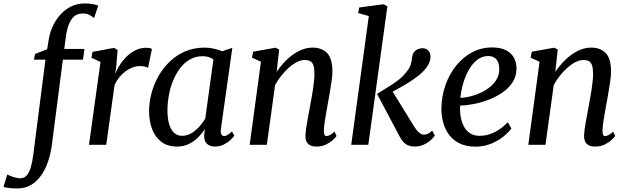

<svg xmlns="http://www.w3.org/2000/svg" viewBox="-135 -835 3612 1107"><path d="M145 -601.5Q152 -647 170.2 -685.8Q188.5 -724.5 215.8 -753.5Q243 -782.5 277.5 -798.8Q312 -815 351 -815Q371.5 -815 392.2 -812.5Q413 -810 431.5 -802.5L407 -730.5Q398 -739.5 381 -748.8Q364 -758 339 -757Q311.5 -757 292.5 -740.5Q273.5 -724 261.8 -693.8Q250 -663.5 244.5 -621.5L235.5 -553H352L343.5 -491H227.5L164.5 -3.5Q157.5 51.5 141.5 97.8Q125.5 144 101 178.2Q76.5 212.5 43 231.8Q9.5 251 -33 251.5Q-57.5 252 -80.2 249.2Q-103 246.5 -115 243L-93 171Q-89.5 173.5 -76.2 179Q-63 184.5 -46.5 188.8Q-30 193 -18 193Q3.5 193 18 177.5Q32.5 162 41.8 132Q51 102 56.5 60L127 -491H60.5L67.5 -524L137 -551Z M378 0 444.5 -478 392 -502 398.5 -536 523 -559 543 -547 536 -459 529 -408Q538 -433 555 -459.5Q572 -486 595 -508.8Q618 -531.5 646.5 -545.5Q675 -559.5 707.5 -559.5Q717.5 -559.5 727 -557.8Q736.5 -556 741 -552.5L718.5 -443.5Q713.5 -447.5 701 -450.8Q688.5 -454 671 -454Q650.5 -454 629.8 -446.2Q609 -438.5 589.2 -424.2Q569.5 -410 553.2 -390Q537 -370 525.5 -345L477.5 0Z M1138.5 -90.5Q1135.5 -67.5 1142 -59Q1148.5 -50.5 1157.5 -50.5Q1166.5 -50.5 1177.2 -57Q1188 -63.5 1202.5 -77L1216 -52.5Q1211 -45 1195.8 -30Q1180.5 -15 1157 -2.5Q1133.5 10 1104.5 10Q1075.5 10 1058.2 -5.8Q1041 -21.5 1042 -55.5L1046.5 -90Q1030 -66 1007 -42.8Q984 -19.5 953.8 -4.8Q923.5 10 885.5 10Q832 10 796.2 -16.5Q760.5 -43 742.5 -89.2Q724.5 -135.5 724.5 -194.5Q724.5 -244 738 -295.8Q751.5 -347.5 778 -394.8Q804.5 -442 843.2 -479.5Q882 -517 933 -538.8Q984 -560.5 1046 -560.5Q1070 -560.5 1097.5 -554.5Q1125 -548.5 1146 -539.5L1204.5 -559ZM1095.5 -492Q1083 -501.5 1067.2 -506.2Q1051.5 -511 1033.5 -511Q993 -511 960.5 -492.5Q928 -474 903.8 -442.2Q879.5 -410.5 863 -370Q846.5 -329.5 838.5 -285.2Q830.5 -241 830.5 -198Q830.5 -149.5 841 -117Q851.5 -84.5 870.2 -68.2Q889 -52 914 -52Q936.5 -52 956.8 -61Q977 -70 994 -85Q1011 -100 1024.8 -117.2Q1038.5 -134.5 1048.5 -151.5Z M1460 -420.5Q1479 -449 1502.5 -474.5Q1526 -500 1552.8 -519.2Q1579.5 -538.5 1608.2 -549.5Q1637 -560.5 1667.5 -560.5Q1720 -560.5 1750.8 -529.2Q1781.5 -498 1781.5 -421.5Q1781.5 -400.5 1777.2 -369.8Q1773 -339 1767.2 -306Q1761.5 -273 1756.5 -245Q1752 -219 1746.5 -189.5Q1741 -160 1737 -132Q1733 -104 1732.5 -82.5Q1732 -65.5 1735.8 -58Q1739.5 -50.5 1746.5 -50.5Q1756 -50.5 1767.2 -56.2Q1778.5 -62 1793.5 -76L1805.5 -51Q1801 -43.5 1785.2 -28.8Q1769.5 -14 1745.2 -2Q1721 10 1690 10Q1667 10 1652.8 2.5Q1638.5 -5 1632 -19.2Q1625.5 -33.5 1626 -54Q1626.5 -68.5 1629 -88.2Q1631.5 -108 1635.8 -130.8Q1640 -153.5 1644.2 -177Q1648.5 -200.5 1652.5 -222Q1656.5 -244 1661 -268.2Q1665.5 -292.5 1669.2 -317.8Q1673 -343 1675.5 -367Q1678 -391 1678 -411.5Q1677.5 -441.5 1672 -458.2Q1666.5 -475 1654 -482Q1641.5 -489 1621 -489Q1601 -489 1577.8 -477.5Q1554.5 -466 1531.5 -445.8Q1508.5 -425.5 1487.5 -399.5Q1466.5 -373.5 1451 -344.5L1403.5 0H1304.5L1369.5 -479L1318 -502.5L1324.5 -537L1454 -560L1474.5 -549.5Z M1890 0 1991.5 -742.5 1930 -759.5 1936 -792 2077.5 -810.5 2098.5 -798.5 1988.5 0ZM2254.5 10Q2235.5 10 2219.8 3.8Q2204 -2.5 2191.8 -15.2Q2179.5 -28 2169.5 -47.5L2039 -293.5Q2071 -314.5 2101.8 -332.8Q2132.5 -351 2161 -372.8Q2189.5 -394.5 2213 -426Q2229 -446 2234.2 -466.2Q2239.5 -486.5 2241 -504Q2243 -523 2252.2 -534.8Q2261.5 -546.5 2274.8 -551.8Q2288 -557 2300.5 -557Q2321.5 -557 2334 -543.5Q2346.5 -530 2347 -510Q2347.5 -493 2340.8 -475.8Q2334 -458.5 2321.5 -442.5Q2304 -419.5 2275.2 -397Q2246.5 -374.5 2214.5 -355Q2182.5 -335.5 2153.5 -320Q2124.5 -304.5 2106 -294.5L2116 -327.5L2255 -102Q2268 -81.5 2282.5 -70Q2297 -58.5 2309 -58.5Q2319 -58.5 2330.8 -63.2Q2342.5 -68 2356.5 -82L2372.5 -54Q2364 -41 2347.2 -26Q2330.5 -11 2307 -0.5Q2283.5 10 2254.5 10Z M2813.5 -94.5Q2799 -74 2769.5 -49.5Q2740 -25 2698.2 -7.2Q2656.5 10.5 2606 10.5Q2553 10.5 2515.2 -8Q2477.5 -26.5 2454.2 -58Q2431 -89.5 2420.2 -128.8Q2409.5 -168 2410 -209.5Q2411 -280.5 2433.2 -344Q2455.5 -407.5 2495 -456.5Q2534.5 -505.5 2587.2 -533.5Q2640 -561.5 2702 -561.5Q2750 -561.5 2781 -546Q2812 -530.5 2827.2 -503.5Q2842.5 -476.5 2843 -442.5Q2843 -396.5 2820.8 -361.5Q2798.5 -326.5 2761.5 -301.2Q2724.5 -276 2681 -259.5Q2637.5 -243 2594.5 -235Q2551.5 -227 2518 -226Q2516 -194 2521 -163Q2526 -132 2539.2 -106.8Q2552.5 -81.5 2575 -66.8Q2597.5 -52 2630 -52Q2660.5 -52 2689 -61.5Q2717.5 -71 2743.8 -88.8Q2770 -106.5 2792.5 -130.5ZM2680 -512Q2644 -512 2615.8 -489.5Q2587.5 -467 2567.2 -430.8Q2547 -394.5 2535 -352.2Q2523 -310 2519.5 -270.5Q2548.5 -272 2580 -280Q2611.5 -288 2640.8 -302.2Q2670 -316.5 2693.5 -336.5Q2717 -356.5 2730.5 -382Q2744 -407.5 2743.5 -437.5Q2743.5 -474.5 2726.8 -493.2Q2710 -512 2680 -512Z M3066.5 -420.5Q3085.5 -449 3109 -474.5Q3132.5 -500 3159.2 -519.2Q3186 -538.5 3214.8 -549.5Q3243.5 -560.5 3274 -560.5Q3326.5 -560.5 3357.2 -529.2Q3388 -498 3388 -421.5Q3388 -400.5 3383.8 -369.8Q3379.5 -339 3373.8 -306Q3368 -273 3363 -245Q3358.5 -219 3353 -189.5Q3347.5 -160 3343.5 -132Q3339.5 -104 3339 -82.5Q3338.5 -65.5 3342.2 -58Q3346 -50.5 3353 -50.5Q3362.5 -50.5 3373.8 -56.2Q3385 -62 3400 -76L3412 -51Q3407.5 -43.5 3391.8 -28.8Q3376 -14 3351.8 -2Q3327.5 10 3296.5 10Q3273.5 10 3259.2 2.5Q3245 -5 3238.5 -19.2Q3232 -33.5 3232.5 -54Q3233 -68.5 3235.5 -88.2Q3238 -108 3242.2 -130.8Q3246.5 -153.5 3250.8 -177Q3255 -200.5 3259 -222Q3263 -244 3267.5 -268.2Q3272 -292.5 3275.8 -317.8Q3279.5 -343 3282 -367Q3284.5 -391 3284.5 -411.5Q3284 -441.5 3278.5 -458.2Q3273 -475 3260.5 -482Q3248 -489 3227.5 -489Q3207.5 -489 3184.2 -477.5Q3161 -466 3138 -445.8Q3115 -425.5 3094 -399.5Q3073 -373.5 3057.5 -344.5L3010 0H2911L2976 -479L2924.5 -502.5L2931 -537L3060.5 -560L3081 -549.5Z"/></svg>

Font: Merriweather 36pt
Style: Italic
Weight: 400
Italic angle: -7.8°
Version: Version 2.101